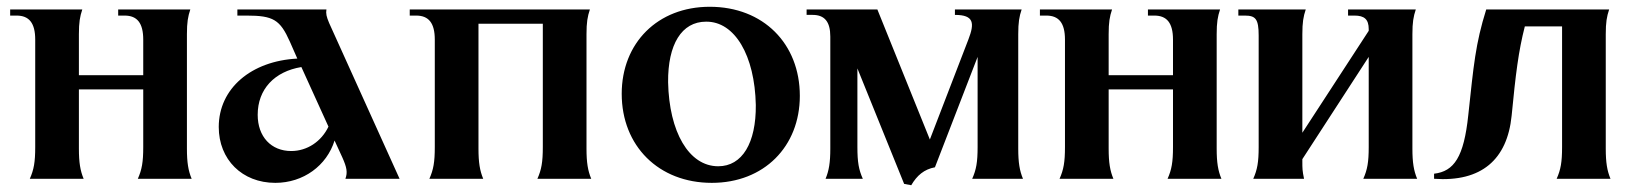

<svg xmlns="http://www.w3.org/2000/svg" viewBox="-20 -528 4816 567"><path d="M68 0H227C217 -24 213 -48 213 -89V-264H403V-94C403 -49 399 -27 387 0H546C536 -24 532 -48 532 -89V-427C532 -462 535 -479 542 -500H329V-482H348C385 -482 403 -460 403 -411V-306H213V-427C213 -462 216 -479 223 -500H10V-482H29C66 -482 84 -460 84 -411V-94C84 -49 80 -27 68 0Z M1000 0H1160L952 -460C944 -479 942 -488 944 -500H681V-482H708C787 -482 807 -470 836 -405L858 -355C722 -348 626 -267 626 -153C626 -57 695 12 793 12C876 12 945 -39 968 -113L991 -63C1004 -34 1007 -19 1000 0ZM741 -189C741 -265 791 -317 870 -330L950 -154C929 -110 887 -82 840 -82C781 -82 741 -124 741 -189Z M1248 0H1407C1397 -24 1393 -48 1393 -89V-458H1583V-94C1583 -49 1579 -27 1567 0H1726C1716 -24 1712 -48 1712 -89V-427C1712 -462 1715 -479 1722 -500H1190V-482H1209C1246 -482 1264 -460 1264 -411V-94C1264 -49 1260 -27 1248 0Z M2082 12C2236 12 2342 -95 2342 -245C2342 -399 2234 -508 2076 -508C1922 -508 1816 -401 1816 -251C1816 -97 1925 12 2082 12ZM2101 -37C2014 -37 1956 -139 1953 -285C1952 -397 1993 -464 2065 -464C2150 -465 2209 -364 2212 -218C2213 -106 2172 -37 2101 -37Z M2671 19C2688 -10 2709 -28 2741 -34L2867 -360V-94C2867 -49 2863 -27 2851 0H3001C2991 -24 2987 -48 2987 -89V-427C2987 -462 2990 -479 2997 -500H2800V-484C2857 -484 2858 -459 2840 -412L2726 -116L2571 -500H2362V-484H2380C2415 -484 2432 -464 2432 -420V-89C2432 -48 2428 -24 2418 0H2528C2516 -27 2512 -49 2512 -94V-326L2650 15Z M3109 0H3268C3258 -24 3254 -48 3254 -89V-264H3444V-94C3444 -49 3440 -27 3428 0H3587C3577 -24 3573 -48 3573 -89V-427C3573 -462 3576 -479 3583 -500H3370V-482H3389C3426 -482 3444 -460 3444 -411V-306H3254V-427C3254 -462 3257 -479 3264 -500H3051V-482H3070C3107 -482 3125 -460 3125 -411V-94C3125 -49 3121 -27 3109 0Z M3681 0H3831C3826 -24 3826 -30 3826 -52V-58L4022 -360V-94C4022 -49 4018 -27 4006 0H4165C4155 -24 4151 -48 4151 -89V-427C4151 -462 4154 -479 4161 -500H3961V-482H3980C4009 -482 4022 -471 4022 -442V-437L3826 -136V-427C3826 -462 3829 -479 3836 -500H3637V-482H3656C3688 -482 3697 -472 3697 -423V-94C3697 -49 3693 -27 3681 0Z M4577 0H4736C4726 -24 4722 -48 4722 -89V-427C4722 -462 4725 -479 4732 -500H4369C4337 -398 4332 -336 4316 -188C4303 -64 4274 -22 4215 -15V0C4355 10 4431 -57 4444 -186C4456 -309 4464 -376 4483 -450H4593V-94C4593 -49 4589 -27 4577 0Z"/></svg>

Font: Sinistre
Style: Bold
Weight: 700
Designer: Jules Durand
Foundry: Collletttivo
Version: Version 69.420;Glyphs 3.2 (3217)